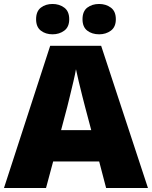

<svg xmlns="http://www.w3.org/2000/svg" viewBox="-20 -1041 766 968"><path d="M515 -93 480 -227H248L212 -93H0L233 -810H490L726 -93ZM409 -502Q404 -521 395 -556.5Q386 -592 377 -630Q368 -668 363 -692Q359 -668 350.5 -632Q342 -596 333.5 -561Q325 -526 319 -502L288 -385H440ZM162 -944Q162 -984 186 -1002.5Q210 -1021 245 -1021Q279 -1021 304 -1002.5Q329 -984 329 -944Q329 -905 304 -886.5Q279 -868 245 -868Q210 -868 186 -886.5Q162 -905 162 -944ZM396 -944Q396 -984 420 -1002.5Q444 -1021 480 -1021Q514 -1021 539 -1002.5Q564 -984 564 -944Q564 -905 539 -886.5Q514 -868 480 -868Q444 -868 420 -886.5Q396 -905 396 -944Z"/></svg>

Font: Noto Sans Kannada UI Black
Style: Regular
Weight: 900
Designer: Jelle Bosma - Monotype Design Team
Foundry: Monotype Imaging Inc.
Version: Version 2.005; ttfautohint (v1.8.4.7-5d5b)